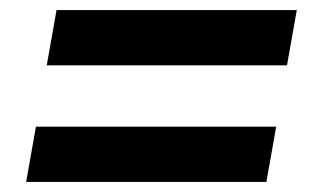

<svg xmlns="http://www.w3.org/2000/svg" viewBox="-20 -467 640 382"><path d="M92.5 -447H570.5L551 -337H73ZM51.5 -215H529.5L510 -105H32Z"/></svg>

Font: JuliaMono
Style: Bold Italic
Weight: 700
Italic angle: -9°
Monospace: yes
Designer: cormullion
Foundry: corm
Version: Version 0.057; ttfautohint (v1.8.4)